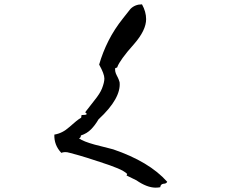

<svg xmlns="http://www.w3.org/2000/svg" viewBox="-20 -808 1040 883"><path d="M696 55Q656 55 607 21Q599 17 587.5 11.5Q576 6 562 -1L565 -8Q552 -21 521 -34Q490 -47 440 -63Q416 -71 381.5 -82Q347 -93 301 -105Q288 -109 278.5 -108.5Q269 -108 262 -105Q228 -141 230 -189Q267 -195 298 -223Q337 -258 352 -266Q355 -268 354 -273Q354 -278 356 -279Q374 -279 378 -282Q379 -286 377 -287.5Q375 -289 373 -290Q372 -291 372 -291L375 -296L414 -346Q440 -378 449 -401Q460 -429 460 -447Q460 -468 436 -511Q452 -567 479 -620.5Q506 -674 546 -724L580 -767Q601 -788 633 -788Q652 -754 652 -720Q652 -669 597 -606Q563 -568 544 -541.5Q525 -515 520 -501Q521 -497 510 -495Q507 -480 517 -461Q523 -450 526 -442Q529 -434 530 -430Q534 -394 510 -351Q486 -308 433 -259Q418 -233 399 -213.5Q380 -194 352 -185Q352 -174 343 -172Q354 -164 372 -157Q390 -150 415 -143Q455 -133 476 -127.5Q497 -122 501 -121Q583 -93 645 -56Q707 -19 749 28Q745 37 732 37Q718 39 717 53Q712 54 706.5 54.5Q701 55 696 55Z"/></svg>

Font: Yuji Hentaigana Akari
Style: Regular
Weight: 400
Designer: Kataoka Yuji
Foundry: Kinuta Font Factory
Version: Version 3.002